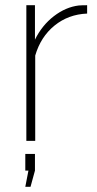

<svg xmlns="http://www.w3.org/2000/svg" viewBox="-20 -540 371 736"><path d="M314 -488Q242 -485 189 -442Q136 -399 115 -327V0H81V-520H114V-388Q141 -443 186.5 -478Q232 -513 282 -519Q295 -520 314 -520ZM77 176 89 114H77V50H114V114L97 176Z"/></svg>

Font: Raleway-v4020 ExtraLight
Style: Regular
Weight: 275
Designer: Matt McInerney, Pablo Impallari, Rodrigo Fuenzalida
Foundry: Matt McInerney, Pablo Impallari, Rodrigo Fuenzalida
Version: Version 4.020;PS 004.020;hotconv 1.0.88;makeotf.lib2.5.64775